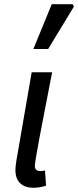

<svg xmlns="http://www.w3.org/2000/svg" viewBox="-20 -878 370 909"><path d="M53 -74Q53 -86 57 -114L130 -536H227L219 -496Q189 -343 167 -226.5Q145 -110 145 -91Q145 -80 152 -74Q159 -68 170 -68Q182 -68 193 -71L198 1Q168 11 138 11Q98 11 75.5 -10.5Q53 -32 53 -74ZM225 -858H324L330 -847L208 -646H138Z"/></svg>

Font: Nebula Sans Medium
Style: Regular
Weight: 500
Italic angle: -9°
Designer: Paul D. Hunt for Adobe (as Source Sans)
Foundry: Nebula Entertainment & Broadcasting LLC
Version: Version 1.010